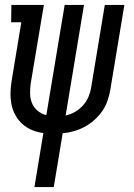

<svg xmlns="http://www.w3.org/2000/svg" viewBox="-20 -540 540 775"><path d="M119 215 155 -3Q131 -6 109.5 -15Q88 -24 71 -39Q54 -54 42.5 -74.5Q31 -95 26.5 -118Q22 -141 22.5 -165.5Q23 -190 27 -214L66 -450H25L26 -520H157L104 -203Q101 -182 101.5 -161.5Q102 -141 109.5 -123Q117 -105 132.5 -92.5Q148 -80 167 -75L241 -520H319L245 -74Q265 -78 283 -88.5Q301 -99 315 -114.5Q329 -130 337 -149Q345 -168 348 -187L403 -520H482L425 -176Q421 -154 413.5 -132Q406 -110 392 -90.5Q378 -71 360 -55Q342 -39 321.5 -28Q301 -17 278 -10.5Q255 -4 233 -2L197 215Z"/></svg>

Font: Iosevka Curly Slab
Style: Italic
Weight: 400
Italic angle: -9°
Monospace: yes
Designer: Belleve Invis
Foundry: Belleve Invis
Version: Version 22.1.2; ttfautohint (v1.8.4)